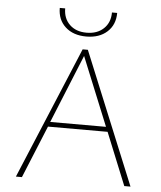

<svg xmlns="http://www.w3.org/2000/svg" viewBox="-58 -903 800 953"><g transform="rotate(5 342.5 -426.5)"><path d="M201 -853H228Q228 -803 259.5 -772.5Q291 -742 344 -742Q397 -742 429 -772.5Q461 -803 461 -853H487Q487 -794 448 -758.5Q409 -723 344 -723Q279 -723 240 -758.5Q201 -794 201 -853ZM491 -261H194L87 0H57L332 -658H358L628 0H597ZM481 -285 342 -626 203 -285Z"/></g></svg>

Font: Ysabeau SC Extralight
Style: Regular
Weight: 200
Designer: Christian Thalmann (Catharsis Fonts)
Version: Version 0.003